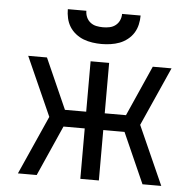

<svg xmlns="http://www.w3.org/2000/svg" viewBox="-52 -793 855 846"><g transform="rotate(5 375.0 -370.0)"><path d="M58 0 174 -260 58 -520H141L240 -297H334V-520H416V-297H510L609 -520H692L576 -260L692 0H609L510 -223H416V0H334V-223H240L141 0ZM375 -600Q355 -600 334.5 -603Q314 -606 295.5 -613Q277 -620 260.5 -633Q244 -646 233.5 -663Q223 -680 218.5 -700Q214 -720 214 -740H296Q296 -725 302 -711.5Q308 -698 319.5 -689Q331 -680 345.5 -677Q360 -674 375 -674Q390 -674 404.5 -677Q419 -680 430.5 -689Q442 -698 448 -711.5Q454 -725 454 -740H536Q536 -720 531.5 -700Q527 -680 516.5 -663Q506 -646 489.5 -633Q473 -620 454.5 -613Q436 -606 415.5 -603Q395 -600 375 -600Z"/></g></svg>

Font: Zed Sans Extended
Style: Regular
Weight: 400
Width: 7
Designer: Belleve Invis
Foundry: Belleve Invis
Version: Version 1.0.0; ttfautohint (v1.8.4)